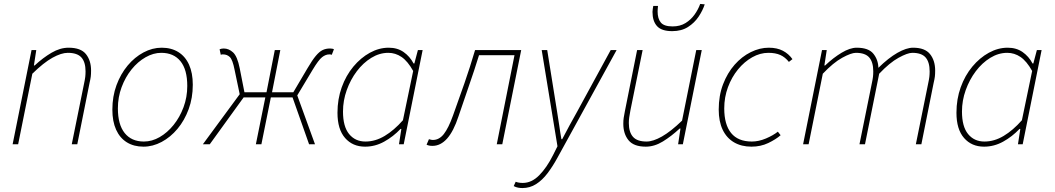

<svg xmlns="http://www.w3.org/2000/svg" viewBox="-20 -732 5350 974"><path d="M44 0 140 -478H164L152 -400H156Q198 -439 241.5 -464.5Q285 -490 328 -490Q390 -490 416 -457.5Q442 -425 442 -374Q442 -356 440.5 -343.5Q439 -331 434 -310L372 0H344L406 -306Q411 -329 412.5 -342Q414 -355 414 -370Q414 -417 393 -440.5Q372 -464 324 -464Q291 -464 246 -439Q201 -414 144 -358L72 0Z M708 12Q659 12 623.5 -10Q588 -32 569 -74Q550 -116 550 -176Q550 -243 571 -300Q592 -357 627.5 -399.5Q663 -442 708 -466Q753 -490 800 -490Q849 -490 884.5 -468Q920 -446 939 -404Q958 -362 958 -302Q958 -235 937 -178Q916 -121 880.5 -78.5Q845 -36 800 -12Q755 12 708 12ZM710 -14Q751 -14 790 -36.5Q829 -59 860.5 -98Q892 -137 911 -188Q930 -239 930 -296Q930 -379 895.5 -421.5Q861 -464 798 -464Q758 -464 718.5 -441.5Q679 -419 647.5 -380Q616 -341 597 -290Q578 -239 578 -182Q578 -100 612.5 -57Q647 -14 710 -14Z M1009 0 1196 -254 1170 -378Q1160 -429 1146 -442.5Q1132 -456 1112 -456Q1108 -456 1106 -456Q1104 -456 1100 -454L1094 -482Q1104 -486 1115 -486Q1141 -486 1162.5 -466Q1184 -446 1196 -386L1220 -264H1332L1374 -478H1402L1360 -264H1468L1540 -386Q1564 -427 1582 -448.5Q1600 -470 1616.5 -478Q1633 -486 1654 -486Q1660 -486 1665.5 -485Q1671 -484 1674 -482L1663 -454Q1658 -456 1655.5 -456Q1653 -456 1650 -456Q1632 -456 1614 -442Q1596 -428 1566 -378L1488 -248L1578 0H1548L1464 -238H1354L1306 0H1278L1326 -238H1216L1044 0Z M1832 12Q1769 12 1730.5 -32Q1692 -76 1692 -160Q1692 -229 1713.5 -289Q1735 -349 1772.5 -394Q1810 -439 1856.5 -464.5Q1903 -490 1952 -490Q1996 -490 2027.5 -468Q2059 -446 2078 -410H2082L2100 -478H2124L2028 0H2004L2016 -78H2012Q1975 -39 1929 -13.5Q1883 12 1832 12ZM1834 -14Q1884 -14 1931.5 -42.5Q1979 -71 2024 -122L2076 -372Q2048 -422 2017 -443Q1986 -464 1950 -464Q1905 -464 1863.5 -438.5Q1822 -413 1790 -370.5Q1758 -328 1739 -275Q1720 -222 1720 -166Q1720 -90 1751 -52Q1782 -14 1834 -14Z M2174 8Q2164 8 2157 6.5Q2150 5 2144 2L2156 -26Q2160 -25 2165 -23.5Q2170 -22 2176 -22Q2208 -22 2231.5 -52Q2255 -82 2278 -146Q2308 -229 2336.5 -311Q2365 -393 2390 -478H2624L2528 0H2500L2590 -452H2410Q2386 -374 2359 -297Q2332 -220 2306 -142Q2281 -66 2248 -29Q2215 8 2174 8Z M2630 222Q2620 222 2608.5 220Q2597 218 2586 212L2596 190Q2611 196 2632 196Q2677 196 2715.5 157Q2754 118 2786 54L2808 10L2728 -478H2756L2806 -166Q2812 -132 2817 -95.5Q2822 -59 2828 -26H2832Q2850 -61 2869.5 -96.5Q2889 -132 2908 -166L3078 -478H3108L2808 68Q2784 112 2757.5 147Q2731 182 2699.5 202Q2668 222 2630 222Z M3256 12Q3195 12 3168.5 -20.5Q3142 -53 3142 -104Q3142 -122 3144 -134.5Q3146 -147 3150 -168L3212 -478H3240L3178 -172Q3174 -150 3172 -136.5Q3170 -123 3170 -108Q3170 -62 3191 -38Q3212 -14 3260 -14Q3293 -14 3338 -39.5Q3383 -65 3440 -120L3512 -478H3540L3444 0H3420L3432 -80H3428Q3386 -41 3343 -14.5Q3300 12 3256 12ZM3390 -574Q3336 -574 3313 -599.5Q3290 -625 3290 -672Q3290 -678 3291.5 -687Q3293 -696 3294 -702H3318Q3317 -692 3316.5 -685.5Q3316 -679 3316 -674Q3316 -637 3332.5 -617.5Q3349 -598 3392 -598Q3430 -598 3457.5 -615Q3485 -632 3503.5 -658Q3522 -684 3532 -712L3555 -710Q3545 -679 3524 -647.5Q3503 -616 3470 -595Q3437 -574 3390 -574Z M3792 12Q3741 12 3703.5 -10Q3666 -32 3646 -74Q3626 -116 3626 -176Q3626 -247 3648 -304.5Q3670 -362 3706.5 -403.5Q3743 -445 3788.5 -467.5Q3834 -490 3880 -490Q3922 -490 3951.5 -474.5Q3981 -459 4000 -432L3982 -418Q3963 -442 3938.5 -453Q3914 -464 3878 -464Q3836 -464 3796 -441.5Q3756 -419 3724 -380Q3692 -341 3673 -290Q3654 -239 3654 -182Q3654 -100 3689 -57Q3724 -14 3794 -14Q3829 -14 3865.5 -29.5Q3902 -45 3926 -64L3940 -46Q3916 -25 3877.5 -6.5Q3839 12 3792 12Z M4054 0 4150 -478H4174L4162 -400H4166Q4207 -439 4249.5 -464.5Q4292 -490 4326 -490Q4386 -490 4410.5 -459.5Q4435 -429 4436 -388Q4487 -438 4532.5 -464Q4578 -490 4612 -490Q4672 -490 4698 -457.5Q4724 -425 4724 -374Q4724 -356 4722.5 -343.5Q4721 -331 4716 -310L4654 0H4626L4688 -306Q4693 -329 4694.5 -342Q4696 -355 4696 -370Q4696 -417 4675.5 -440.5Q4655 -464 4608 -464Q4584 -464 4538.5 -439Q4493 -414 4440 -358L4368 0H4340L4402 -306Q4407 -329 4408.5 -342Q4410 -355 4410 -370Q4410 -417 4389.5 -440.5Q4369 -464 4322 -464Q4298 -464 4252.5 -439Q4207 -414 4154 -358L4082 0Z M4972 12Q4909 12 4870.5 -32Q4832 -76 4832 -160Q4832 -229 4853.5 -289Q4875 -349 4912.5 -394Q4950 -439 4996.5 -464.5Q5043 -490 5092 -490Q5136 -490 5167.5 -468Q5199 -446 5218 -410H5222L5240 -478H5264L5168 0H5144L5156 -78H5152Q5115 -39 5069 -13.5Q5023 12 4972 12ZM4974 -14Q5024 -14 5071.5 -42.5Q5119 -71 5164 -122L5216 -372Q5188 -422 5157 -443Q5126 -464 5090 -464Q5045 -464 5003.5 -438.5Q4962 -413 4930 -370.5Q4898 -328 4879 -275Q4860 -222 4860 -166Q4860 -90 4891 -52Q4922 -14 4974 -14Z"/></svg>

Font: Source Sans 3 ExtraLight
Style: Italic
Weight: 250
Italic angle: -11°
Designer: Paul D. Hunt
Foundry: Adobe
Version: Version 3.046;hotconv 1.0.118;makeotfexe 2.5.65603